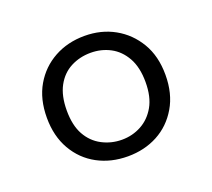

<svg xmlns="http://www.w3.org/2000/svg" viewBox="-79 -820 660 598"><g transform="rotate(-20 251.5 -520.5)"><path d="M252 -321Q196 -321 151.5 -345Q107 -369 81 -414Q55 -459 55 -520Q55 -582 81 -626.5Q107 -671 151.5 -695.5Q196 -720 252 -720Q307 -720 351 -695.5Q395 -671 421.5 -626.5Q448 -582 448 -520Q448 -458 421.5 -413Q395 -368 351 -344.5Q307 -321 252 -321ZM252 -376Q287 -376 316.5 -392Q346 -408 364 -439.5Q382 -471 382 -520Q382 -569 364 -601Q346 -633 316.5 -648.5Q287 -664 252 -664Q216 -664 186 -648.5Q156 -633 138.5 -601Q121 -569 121 -520Q121 -471 138.5 -439.5Q156 -408 186.5 -392Q217 -376 252 -376Z"/></g></svg>

Font: TikTok Sans 24pt Light
Style: Regular
Weight: 300
Version: Version 4.000